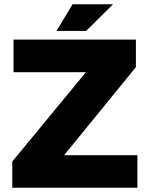

<svg xmlns="http://www.w3.org/2000/svg" viewBox="-20 -887 707 907"><path d="M38 0V-124L386 -546H44V-700H622V-570L283 -154H629V0ZM247 -741 323 -867H514L387 -741Z"/></svg>

Font: REM
Style: Bold
Weight: 700
Designer: Octavio Pardo
Foundry: Ashler Design
Version: Version 1.005;gftools[0.9.28]